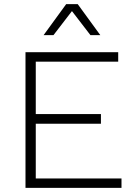

<svg xmlns="http://www.w3.org/2000/svg" viewBox="-20 -914 652 934"><path d="M468 -743H420L330 -860L240 -743H192L302 -894H358ZM104 0V-660H555V-614H154V-359H471V-312H154V-46H571V0Z"/></svg>

Font: Elaine Sans Light
Style: Regular
Weight: 300
Designer: Wei Huang
Foundry: Wei Huang
Version: Version 2.001;December 24, 2019;FontCreator 12.0.0.2547 64-b